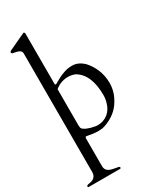

<svg xmlns="http://www.w3.org/2000/svg" viewBox="-268 -889 1068 1278"><g transform="rotate(-30 265.5 -250.0)"><path d="M242 286C236 284 230 283 222 282C191 277 158 266 158 229V20C158 11 158 2 168 2C199 8 221 13 256 13C273 13 289 11 304 6C365 -14 413 -50 443 -102C463 -135 479 -176 479 -228C479 -308 446 -371 406 -414C385 -433 357 -452 319 -452C294 -452 270 -448 246 -438C224 -430 199 -417 172 -401C170 -399 167 -398 164 -398C163 -398 161 -398 160 -400C159 -400 158 -402 158 -403V-792C157 -799 154 -803 149 -803C148 -803 147 -803 146 -802L142 -800L18 -742C15 -740 12 -738 12 -736C10 -735 10 -733 10 -732C10 -725 13 -724 17 -722C42 -715 82 -715 82 -683V229C82 264 59 280 29 284C20 285 6 288 6 295C6 300 8 302 11 303H255C258 302 260 300 260 295C260 289 250 286 242 286ZM163 -368C164 -370 164 -370 165 -370C191 -389 221 -401 262 -401C281 -400 297 -396 312 -390C376 -353 403 -277 403 -178C403 -158 400 -139 394 -120C380 -67 337 -23 270 -23C266 -23 261 -24 254 -24C238 -29 222 -29 208 -36C192 -40 178 -48 168 -56C159 -63 160 -69 158 -81V-363C159 -364 162 -368 163 -368Z"/></g></svg>

Font: fbb
Style: Regular
Weight: 400
Designer: David J. Perry, Michael Sharpe
Version: Version 1.045